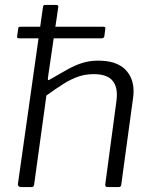

<svg xmlns="http://www.w3.org/2000/svg" viewBox="-20 -762 627 782"><path d="M58 -606Q52 -606 50.5 -608.5Q49 -611 50 -616L54 -644Q54 -653 61 -653H402Q410 -653 409 -645L405 -615Q404 -606 394 -606ZM106 0H65Q59 0 55.5 -4Q52 -8 53 -13L155 -733Q156 -739 158 -740.5Q160 -742 165 -742H208Q220 -742 217 -731L175 -444Q174 -432 181 -437Q224 -462 255.5 -479.5Q287 -497 316.5 -506Q346 -515 380 -515Q452 -515 488 -481Q524 -447 524 -390Q524 -384 523.5 -377Q523 -370 522 -363L474 -11Q473 -5 471 -2.5Q469 0 462 0H420Q406 0 409 -13L454 -349Q455 -357 455.5 -363.5Q456 -370 456 -376Q456 -417 433.5 -438.5Q411 -460 361 -460Q328 -460 299 -450Q270 -440 239.5 -421Q209 -402 169 -373L119 -10Q118 -4 115.5 -2Q113 0 106 0Z"/></svg>

Font: Libre Franklin Light
Style: Italic
Weight: 300
Italic angle: -8°
Designer: Pablo Impallari, Rodrigo Fuenzalida, Nhung Nguyen
Foundry: Impallari Type
Version: Version 3.000